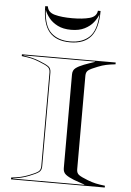

<svg xmlns="http://www.w3.org/2000/svg" viewBox="-63 -1025 731 1071"><g transform="rotate(5 302.5 -489.5)"><path d="M161 -979Q165 -946 203.5 -935.5Q242 -925 301 -925Q360.5 -925 399 -935.5Q437.5 -946 441 -979H456Q456 -881 418 -835.5Q380 -790 301 -790Q222.5 -790 184.2 -835.5Q146 -881 146 -979ZM151 -959Q155 -868.5 194.2 -831.8Q233.5 -795 301 -795Q368.5 -795 408 -831.8Q447.5 -868.5 451 -959Q443.5 -937 425.2 -914Q407 -891 376.2 -875.5Q345.5 -860 301 -860Q256.5 -860 225.8 -875.5Q195 -891 176.8 -914Q158.5 -937 151 -959ZM40 -690V-700H565V-690Q534.5 -686.5 513 -682Q491.5 -677.5 467 -667.5Q429.5 -653 416.2 -643Q403 -633 403 -612.5V-87.5Q403 -67 416.2 -57Q429.5 -47 467 -32.5Q491.5 -23 513 -18.2Q534.5 -13.5 565 -10V0H40V-10Q70.5 -13.5 92 -18.2Q113.5 -23 138 -32.5Q175.5 -47 188.8 -57Q202 -67 202 -87.5V-612.5Q202 -633 188.8 -643Q175.5 -653 138 -667.5Q113.5 -677.5 92 -682Q70.5 -686.5 40 -690ZM50 -6.5V-5H450V-6.5Q430.5 -13.5 417 -18Q403.5 -22.5 389 -28Q359.5 -39.5 343.8 -52Q328 -64.5 328 -87.5V-612.5Q328 -636 343.8 -648.2Q359.5 -660.5 389 -672Q403.5 -677.5 417 -682.2Q430.5 -687 450 -693.5V-695H50V-693.5Q77 -690.5 98 -685.2Q119 -680 140.5 -671.5Q177.5 -657 192.2 -646.5Q207 -636 207 -612.5V-87.5Q207 -64.5 192.2 -53.8Q177.5 -43 140.5 -28.5Q119 -20 98 -14.8Q77 -9.5 50 -6.5Z"/></g></svg>

Font: Engraving Unshaded CC
Style: Bold
Weight: 700
Designer: indestructible type*
Foundry: Cowboy Collective
Version: Version 1.000